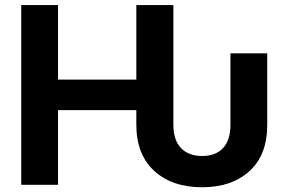

<svg xmlns="http://www.w3.org/2000/svg" viewBox="-20 -748 1164 777"><path d="M798.3 9.8Q676.3 9.8 604 -56.6Q531.7 -123 531.7 -243.7V-302.2H214.8V0H65.9V-727.5H214.8V-425.8H531.7V-727.5H681.6V-243.7Q681.6 -180.7 712.6 -148.7Q743.7 -116.7 798.3 -116.7Q852.5 -116.7 882.6 -148.7Q912.6 -180.7 912.6 -243.7V-532.2H1061.5V-243.7Q1062 -122.1 990.2 -56.2Q918.5 9.8 798.3 9.8Z"/></svg>

Font: Inter
Style: Bold
Weight: 700
Designer: Rasmus Andersson
Foundry: rsms
Version: Version 4.001;git-9221beed3